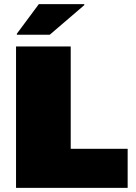

<svg xmlns="http://www.w3.org/2000/svg" viewBox="-20 -914 662 934"><path d="M58 0V-688H324V-190H601V0ZM62 -745V-750L169 -894H390V-889L222 -745Z"/></svg>

Font: Saira Expanded Black
Style: Regular
Weight: 900
Width: 7
Designer: Hector Gatti with collaboration of the Omnibus-Type team
Foundry: Omnibus-Type
Version: Version 1.101